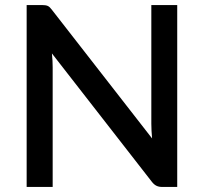

<svg xmlns="http://www.w3.org/2000/svg" viewBox="-20 -740 808 760"><path d="M681.5 -720V0H622Q608.5 0 599 -4.8Q589.5 -9.5 581 -20.5L185.5 -528.5Q187 -514 187.8 -499.8Q188.5 -485.5 188.5 -473.5V0H85.5V-720H146.5Q154 -720 159.2 -719.2Q164.5 -718.5 169 -716.5Q173.5 -714.5 177.5 -710.5Q181.5 -706.5 186 -700.5L582 -192Q580.5 -207.5 579.8 -222.5Q579 -237.5 579 -250.5V-720Z"/></svg>

Font: LatoLatin Semibold
Style: Regular
Weight: 600
Designer: Lukasz Dziedzic with Adam Twardoch and Botio Nikoltchev
Foundry: tyPoland Lukasz Dziedzic
Version: Version 2.015; 2015-08-06; http://www.latofonts.com/